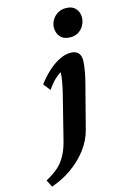

<svg xmlns="http://www.w3.org/2000/svg" viewBox="-238 -734 672 1019"><g transform="rotate(-15 98.5 -224.0)"><path d="M98.6 -237.3Q105.5 -264.6 111.3 -296.4Q117.2 -328.1 117.2 -350.6Q97.7 -338.9 79.1 -320.3Q60.5 -301.8 41 -273.4L10.7 -311.5Q35.2 -344.7 65.9 -373.5Q96.7 -402.3 129.9 -419.4Q163.1 -436.5 192.4 -436.5Q221.7 -436.5 235.4 -421.9Q249 -407.2 249 -382.8Q249 -369.1 246.6 -349.1Q244.1 -329.1 240.2 -308.6Q236.3 -288.1 231.4 -269.5L167 -20.5Q152.3 36.1 115.7 84Q79.1 131.8 27.8 168Q-23.4 204.1 -84 224.6L-103.5 185.5Q-41 152.3 -10.3 112.3Q20.5 72.3 36.1 11.7ZM216.8 -515.6Q180.7 -515.6 162.1 -536.1Q143.6 -556.6 143.6 -586.9Q143.6 -608.4 154.8 -627.9Q166 -647.5 185.5 -659.7Q205.1 -671.9 230.5 -671.9Q265.6 -671.9 283.7 -651.9Q301.8 -631.8 301.8 -603.5Q301.8 -581.1 291 -560.5Q280.3 -540 261.2 -527.8Q242.2 -515.6 216.8 -515.6Z"/></g></svg>

Font: Crimson Pro
Style: Bold Italic
Weight: 700
Italic angle: -12°
Designer: Jacques Le Bailly
Foundry: Baron von Fonthausen
Version: Version 1.003